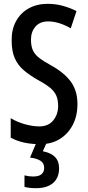

<svg xmlns="http://www.w3.org/2000/svg" viewBox="-20 -744 460 1004"><path d="M385 -200Q385 -138 360.5 -91Q336 -44 292.5 -17Q249 10 190 10Q146 10 108 2Q70 -6 36 -24V-126Q71 -105 111.5 -94Q152 -83 186 -83Q233 -83 258.5 -114.5Q284 -146 284 -190Q284 -221 274.5 -243.5Q265 -266 242 -285Q219 -304 178 -326Q136 -350 105 -376Q74 -402 57.5 -439Q41 -476 41 -532Q40 -589 63.5 -632.5Q87 -676 130 -700Q173 -724 229 -724Q272 -724 310.5 -713Q349 -702 380 -686L350 -596Q287 -632 232 -632Q189 -632 165.5 -605Q142 -578 142 -537Q142 -504 151.5 -482Q161 -460 184 -442Q207 -424 249 -401Q317 -363 351 -316Q385 -269 385 -200ZM289 135Q289 186 257.5 213Q226 240 169 240Q130 240 108 233V173Q130 179 153 179Q183 179 197 167Q211 155 211 134Q211 109 191.5 96.5Q172 84 137 80L171 0H225L204 47Q289 63 289 135Z"/></svg>

Font: Noto Sans Georgian ExtraCondensed Medium
Style: Regular
Weight: 500
Width: 2
Designer: Monotype Design Team, Akaki Razmadze
Foundry: Google LLC
Version: Version 2.005; ttfautohint (v1.8.4.7-5d5b)